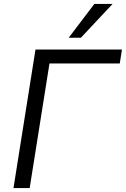

<svg xmlns="http://www.w3.org/2000/svg" viewBox="-20 -957 641 977"><path d="M48.6 0 160.6 -705H600.6L589.5 -634.1H231.8L131 0ZM329.6 -765 460.1 -936.9H552.8L391.6 -765Z"/></svg>

Font: Nunito Sans 12pt ExtraLight
Style: Italic
Weight: 200
Italic angle: -9°
Designer: Vernon Adams
Foundry: Vernon Adams
Version: Version 3.101;gftools[0.9.27]